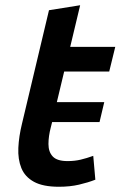

<svg xmlns="http://www.w3.org/2000/svg" viewBox="-20 -701 460 733"><path d="M205 12Q144 12 109.5 -7Q75 -26 61.5 -59.5Q48 -93 50 -136.5Q52 -180 64 -229L167 -662L286 -681L248 -522H420L397 -428H225L197 -311H378L360 -235H179L174 -215Q165 -181 165 -151Q165 -121 181.5 -103.5Q198 -86 238 -86Q265 -86 288 -91.5Q311 -97 336 -106L344 -15Q316 -4 281.5 4Q247 12 205 12Z"/></svg>

Font: Ubuntu Sans SemiBold
Style: Italic
Weight: 600
Italic angle: -13.5°
Designer: Dalton Maag Ltd
Foundry: Dalton Maag Ltd
Version: Version 1.006